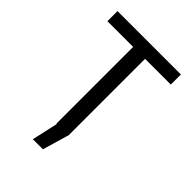

<svg xmlns="http://www.w3.org/2000/svg" viewBox="-224 -746 998 998"><g transform="rotate(45 275.0 -247.0)"><path d="M507.8 -564H318.8V0H231V-564H42V-638.2H507.8ZM317.9 0 275.9 144H201.7L233.9 0Z"/></g></svg>

Font: Code New Roman
Style: Regular
Weight: 400
Monospace: yes
Designer: Sam Radian
Foundry: Code New Roman
Version: Version 2.00 November 29, 2014